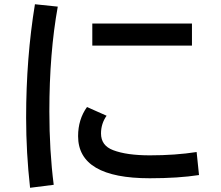

<svg xmlns="http://www.w3.org/2000/svg" viewBox="-20 -831 1040 904"><path d="M121.6 53.2Q103 -112.8 103 -276.9Q103 -558.1 144.5 -811L252 -799.8Q212.4 -581.1 212.4 -306.2Q212.4 -121.6 232.9 39.1ZM414.6 -720.2H883.8V-616.2H414.6ZM917 -6.8Q819.3 8.3 685.1 8.3Q347.7 8.3 347.7 -189.9Q347.7 -268.6 389.6 -327.1L481.9 -286.1Q455.6 -249 455.6 -202.6Q455.6 -145.5 512.7 -124Q576.2 -99.6 686 -99.6Q804.7 -99.6 905.8 -115.2Z"/></svg>

Font: BIZ UDGothic
Style: Bold
Weight: 700
Monospace: yes
Designer: TypeBank Co., Ltd.
Foundry: Morisawa Inc.
Version: Version 1.05